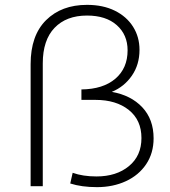

<svg xmlns="http://www.w3.org/2000/svg" viewBox="-20 -766 701 790"><path d="M440 -388Q519 -374 565.5 -324.5Q612 -275 612 -197Q612 -136 581.5 -90.5Q551 -45 498 -20.5Q445 4 379 4Q316 4 269 -11L279 -55Q321 -40 377 -40Q459 -40 510.5 -82.5Q562 -125 562 -198Q562 -272 510 -313.5Q458 -355 373 -355H315V-398Q404 -399 454.5 -442Q505 -485 505 -559Q505 -623 460.5 -662.5Q416 -702 338 -702Q253 -702 204.5 -651.5Q156 -601 156 -505V0H106V-502Q106 -620 169.5 -683Q233 -746 338 -746Q404 -746 452.5 -722Q501 -698 527.5 -656Q554 -614 554 -561Q554 -500 522.5 -454.5Q491 -409 440 -388Z"/></svg>

Font: Hilab Light
Style: Regular
Weight: 300
Designer: Cristianderson Lima
Foundry: Cristianderson
Version: Version 1.0